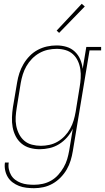

<svg xmlns="http://www.w3.org/2000/svg" viewBox="-20 -777 552 1010"><path d="M159 213Q139 213 118.5 210.5Q98 208 80 201Q62 194 46.5 182.5Q31 171 21 154.5Q11 138 7 118Q3 98 6 78H26Q23 96 26.5 113Q30 130 38.5 144.5Q47 159 60.5 169Q74 179 90 185Q106 191 123.5 193Q141 195 159 195Q182 195 205 190Q228 185 249 173Q270 161 286.5 142.5Q303 124 315 103Q327 82 333.5 60Q340 38 344 15L363 -100Q351 -75 332.5 -54Q314 -33 290.5 -18.5Q267 -4 240.5 2Q214 8 189 8Q162 8 137 1Q112 -6 93 -22Q74 -38 62.5 -60.5Q51 -83 46.5 -108Q42 -133 43 -160Q44 -187 48 -213L70 -343Q74 -368 82 -392.5Q90 -417 103.5 -440Q117 -463 136 -482.5Q155 -502 178.5 -514.5Q202 -527 227 -532.5Q252 -538 278 -538Q305 -538 330 -530.5Q355 -523 373.5 -505.5Q392 -488 402 -464.5Q412 -441 415 -415L434 -530H512V-512H451L363 18Q359 43 351.5 67.5Q344 92 331 114.5Q318 137 299 156.5Q280 176 257 189Q234 202 209 207.5Q184 213 159 213ZM195 -10Q217 -10 240 -15Q263 -20 283.5 -32Q304 -44 321 -62Q338 -80 349.5 -101Q361 -122 367.5 -144Q374 -166 378 -189L399 -319Q403 -342 404.5 -366Q406 -390 402.5 -413Q399 -436 389.5 -456.5Q380 -477 363.5 -492Q347 -507 324.5 -513.5Q302 -520 278 -520Q255 -520 232 -515Q209 -510 187.5 -498Q166 -486 148.5 -468Q131 -450 119 -429Q107 -408 100 -385.5Q93 -363 89 -340L68 -210Q64 -186 62.5 -162Q61 -138 65.5 -115Q70 -92 80.5 -71.5Q91 -51 108 -36.5Q125 -22 148 -16Q171 -10 195 -10ZM291 -604 278 -616 410 -757 426 -743Z"/></svg>

Font: Iosevka Slab Thin Oblique
Style: Regular
Weight: 100
Italic angle: -9°
Monospace: yes
Designer: Belleve Invis
Foundry: Belleve Invis
Version: Version 11.1.0; ttfautohint (v1.8.3)